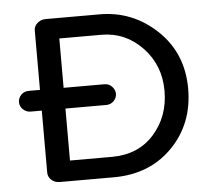

<svg xmlns="http://www.w3.org/2000/svg" viewBox="-45 -594 725 655"><g transform="rotate(-5 317.5 -267.0)"><path d="M319 12H134Q117 12 105.5 1.5Q94 -9 94 -24V-236H56Q41 -236 30 -246.5Q19 -257 19 -271Q19 -286 29.5 -296.5Q40 -307 56 -307H94V-511Q94 -525 106 -535.5Q118 -546 134 -546H319Q432 -546 515 -467.5Q598 -389 598 -267Q598 -147 520 -67.5Q442 12 319 12ZM315 -236H175V-58H319Q409 -58 463 -118.5Q517 -179 517 -267Q517 -355 459 -415.5Q401 -476 319 -476H175V-307H315Q330 -307 340.5 -296Q351 -285 351 -271Q351 -257 340.5 -246.5Q330 -236 315 -236Z"/></g></svg>

Font: Hoogli Semibold
Style: Regular
Weight: 600
Designer: Anand Singh Naorem
Foundry: Brand New Type
Version: Version 1.00 b007